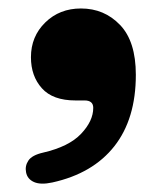

<svg xmlns="http://www.w3.org/2000/svg" viewBox="-20 -226 380 453"><path d="M158 11Q104.5 11 78.8 -17.8Q53 -46.5 53 -91Q53 -140 86.8 -173Q120.5 -206 171 -206Q226 -206 263.2 -167.2Q300.5 -128.5 300.5 -49.5Q300.5 54.5 249.8 119Q199 183.5 103.5 204.5Q76 210.5 60.2 203.5Q44.5 196.5 41.5 180.5Q38.5 165.5 47 152.8Q55.5 140 82 134Q142.5 120 171.2 89.8Q200 59.5 200 28.5Q200 11 179.5 11Z"/></svg>

Font: Fraunces 9pt Soft Black
Style: Regular
Weight: 900
Version: Version 1.000;[b76b70a41]